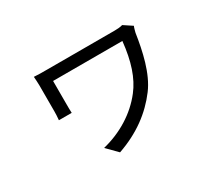

<svg xmlns="http://www.w3.org/2000/svg" viewBox="-116 -777 1231 1092"><g transform="rotate(-30 500.0 -230.5)"><path d="M826 -504 770 -541C754 -536 735 -535 718 -535H278C243 -535 210 -535 188 -537C189 -520 191 -499 191 -480V-308C191 -293 190 -272 188 -252H272C271 -272 271 -297 271 -308V-462H726C713 -336 682 -242 628 -173C556 -80 450 -16 332 13L398 80C533 33 632 -41 705 -138C769 -223 797 -353 814 -465C816 -473 822 -497 826 -504Z"/></g></svg>

Font: Microsoft YaHei
Style: Regular
Weight: 400
Designer: Ryoko NISHIZUKA 西塚涼子 (kana, bopomofo & ideographs); Paul D. Hunt (Latin, Greek & Cyrillic); Sandoll Communications 산돌커뮤니
Foundry: Adobe
Version: Version 2.001;hotconv 1.0.111;makeotfexe 2.5.65597